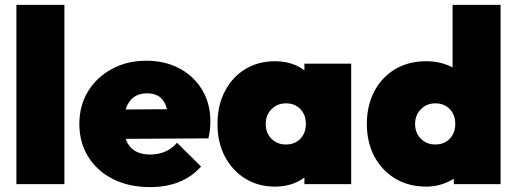

<svg xmlns="http://www.w3.org/2000/svg" viewBox="-20 -752 2111 784"><path d="M47 0V-732H243V0Z M593 12Q507 12 442 -20.5Q377 -53 340.5 -111.5Q304 -170 304 -246Q304 -321 339.5 -379Q375 -437 437 -470.5Q499 -504 577 -504Q654 -504 713 -472.5Q772 -441 805.5 -385Q839 -329 839 -257Q839 -242 837.5 -225.5Q836 -209 831 -187L493 -185Q516 -121 593 -121Q661 -121 703 -169L801 -72Q726 12 593 12ZM581 -371Q514 -371 493 -305L662 -306Q646 -371 581 -371Z M1103 10Q1034 10 981 -23Q928 -56 898 -113.5Q868 -171 868 -246Q868 -321 898 -379Q928 -437 981 -469.5Q1034 -502 1103 -502Q1173 -502 1223 -465V-492H1414V0H1223V-27Q1173 10 1103 10ZM1147 -162Q1184 -162 1206.5 -185.5Q1229 -209 1229 -246Q1229 -283 1206.5 -306.5Q1184 -330 1148 -330Q1112 -330 1088.5 -306Q1065 -282 1065 -246Q1065 -209 1088.5 -185.5Q1112 -162 1147 -162Z M1721 10Q1648 10 1593.5 -23Q1539 -56 1508.5 -113.5Q1478 -171 1478 -246Q1478 -321 1508.5 -379Q1539 -437 1593.5 -469.5Q1648 -502 1721 -502Q1779 -502 1828 -477V-732H2024V0H1833V-22Q1809 -7 1780.5 1.5Q1752 10 1721 10ZM1757 -162Q1794 -162 1816.5 -185.5Q1839 -209 1839 -246Q1839 -283 1816.5 -306.5Q1794 -330 1758 -330Q1722 -330 1698.5 -306Q1675 -282 1675 -246Q1675 -209 1698.5 -185.5Q1722 -162 1757 -162Z"/></svg>

Font: Outfit Black
Style: Regular
Weight: 900
Designer: Rodrigo Fuenzalida
Foundry: fragTYPE
Version: Version 1.100; ttfautohint (v1.8.4.7-5d5b)